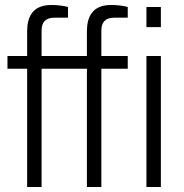

<svg xmlns="http://www.w3.org/2000/svg" viewBox="-20 -751 738 771"><path d="M89 0H147V-475H329V0H387V-475H493V-526H387V-628C387 -662 403 -680 439 -680H493V-723C475 -728 450 -731 426 -731C347 -731 329 -678 329 -625V-526H147V-628C147 -662 163 -680 199 -680H253V-723C235 -728 210 -731 186 -731C107 -731 89 -678 89 -625V-526H10V-475H89ZM568 -642H626V-723H568ZM568 0H626V-526H568Z"/></svg>

Font: Archivo ExtraLight
Style: Regular
Weight: 200
Designer: Hector Gatti
Foundry: Omnibus-Type
Version: Version 2.001